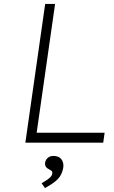

<svg xmlns="http://www.w3.org/2000/svg" viewBox="-20 -720 576 969"><path d="M108 0 208 -700H258L165 -50H508L501 0ZM207 229 190 205Q207 195 218.5 187Q230 179 236.5 171.5Q243 164 244 156Q244 155 244 153Q244 145 238.5 141Q233 137 225 133Q216 129 211.5 121.5Q207 114 207 106Q207 103 208 100Q210 86 221.5 76.5Q233 67 248 67Q276 67 288 81.5Q300 96 300 116Q300 122 299 128Q296 144 289.5 158Q283 172 272 183.5Q261 195 245 206Q229 217 207 229Z"/></svg>

Font: Lexend ExtLt
Style: Italic
Weight: 250
Italic angle: -8.13011°
Designer: Bonnie Shaver-Troup, Thomas Jockin
Foundry: Lexend
Version: Version 1.007